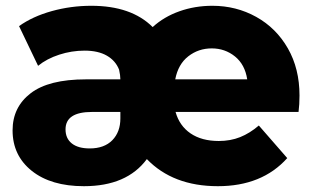

<svg xmlns="http://www.w3.org/2000/svg" viewBox="-20 -631 1071 661"><path d="M1007.8 -245.6H584.4Q597.8 -197.8 636.1 -171.7Q674.4 -145.6 733.3 -145.6Q773.3 -145.6 806.7 -158.9Q840 -172.2 871.1 -198.9L968.9 -86.7Q882.2 10 730 10Q575.6 10 485.6 -83.3Q416.7 10 268.9 10Q155.6 10 89.4 -42.8Q23.3 -95.6 23.3 -182.2Q23.3 -262.2 85.6 -310Q147.8 -357.8 275.6 -357.8H394.4Q394.4 -371.1 390 -391.1Q377.8 -422.2 347.8 -439.4Q317.8 -456.7 271.1 -456.7Q226.7 -456.7 183.9 -442.8Q141.1 -428.9 111.1 -404.4L45.6 -541.1Q92.2 -574.4 158.3 -592.8Q224.4 -611.1 294.4 -611.1Q432.2 -611.1 505.6 -537.8Q544.4 -573.3 597.8 -592.2Q651.1 -611.1 711.1 -611.1Q793.3 -611.1 862.2 -572.8Q931.1 -534.4 971.1 -464.4Q1011.1 -394.4 1011.1 -302.2Q1011.1 -271.1 1007.8 -245.6ZM583.3 -357.8H831.1Q823.3 -408.9 788.9 -436.7Q754.4 -464.4 708.9 -464.4Q663.3 -464.4 628.3 -437.2Q593.3 -410 583.3 -357.8ZM394.4 -223.3V-245.6H296.7Q205.6 -245.6 205.6 -185.6Q205.6 -154.4 227.2 -137.2Q248.9 -120 288.9 -120Q338.9 -120 366.7 -148.3Q394.4 -176.7 394.4 -223.3Z"/></svg>

Font: Paperlogy 9 Black
Style: Regular
Weight: 900
Designer: redesigned by Lee Juim, glyphs from Gmarket Sans & Montserrat
Foundry: PT&
Version: Version 1.001